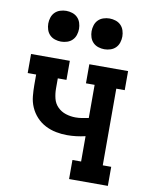

<svg xmlns="http://www.w3.org/2000/svg" viewBox="-85 -812 669 873"><g transform="rotate(10 250.0 -375.5)"><path d="M295 0V-88H335V-205Q314 -200 293 -197.5Q272 -195 251 -195Q225 -195 199.5 -200Q174 -205 150.5 -217Q127 -229 109 -248.5Q91 -268 80.5 -292Q70 -316 67.5 -342.5Q65 -369 65 -395V-442H26V-530H205V-442H165V-395Q165 -372 170.5 -349.5Q176 -327 192 -311Q208 -295 230 -288Q252 -281 275 -281Q290 -281 305 -283.5Q320 -286 335 -289V-442H295V-530H474V-442H435V-88H474V0ZM350 -609Q336 -609 322 -613.5Q308 -618 298 -628Q288 -638 283.5 -652Q279 -666 279 -680Q279 -694 283.5 -708Q288 -722 298 -732Q308 -742 322 -746.5Q336 -751 350 -751Q364 -751 378 -746.5Q392 -742 402 -732Q412 -722 416.5 -708Q421 -694 421 -680Q421 -666 416.5 -652Q412 -638 402 -628Q392 -618 378 -613.5Q364 -609 350 -609ZM150 -609Q136 -609 122 -613.5Q108 -618 98 -628Q88 -638 83.5 -652Q79 -666 79 -680Q79 -694 83.5 -708Q88 -722 98 -732Q108 -742 122 -746.5Q136 -751 150 -751Q164 -751 178 -746.5Q192 -742 202 -732Q212 -722 216.5 -708Q221 -694 221 -680Q221 -666 216.5 -652Q212 -638 202 -628Q192 -618 178 -613.5Q164 -609 150 -609Z"/></g></svg>

Font: Iosevka Slab Semibold
Style: Regular
Weight: 600
Monospace: yes
Designer: Belleve Invis
Foundry: Belleve Invis
Version: Version 11.1.1; ttfautohint (v1.8.3)